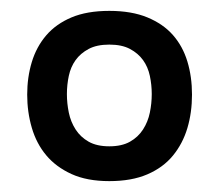

<svg xmlns="http://www.w3.org/2000/svg" viewBox="-20 -725 403 353"><path d="M259 -552Q259 -569 255.5 -585.5Q252 -602 243 -614.5Q234 -627 219 -635Q204 -643 181 -643Q158 -643 143 -635Q128 -627 119 -614.5Q110 -602 106.5 -585.5Q103 -569 103 -552Q103 -535 106.5 -518Q110 -501 119 -487Q128 -473 143 -464.5Q158 -456 181 -456Q204 -456 219 -464.5Q234 -473 243 -487Q252 -501 255.5 -518Q259 -535 259 -552ZM333 -551Q333 -518 324.5 -489.5Q316 -461 298 -439Q280 -417 251 -404.5Q222 -392 181 -392Q140 -392 111.5 -405Q83 -418 65 -439.5Q47 -461 38.5 -490Q30 -519 30 -551Q30 -583 38.5 -611Q47 -639 65 -660Q83 -681 111.5 -693Q140 -705 181 -705Q222 -705 251 -693Q280 -681 298 -660.5Q316 -640 324.5 -612Q333 -584 333 -551Z"/></svg>

Font: Share
Style: Regular
Weight: 400
Designer: Ralph du Carrois
Version: Version 1.001